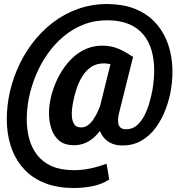

<svg xmlns="http://www.w3.org/2000/svg" viewBox="-20 -710 909 951"><path d="M827.1 -267.6Q819.3 -219.2 800.8 -169.7Q782.2 -120.1 752.2 -78.6Q722.2 -37.1 679.2 -12.5Q636.2 12.2 579.6 10.3Q547.4 9.3 523.9 -3.9Q500.5 -17.1 486.3 -38.8Q472.2 -60.5 467 -87.9Q461.9 -115.2 465.8 -145L536.6 -430.2H639.6L568.4 -145Q565.9 -133.3 564.9 -120.4Q564 -107.4 566.4 -96.4Q568.8 -85.4 576.9 -78.1Q585 -70.8 601.1 -69.8Q633.8 -68.4 657.5 -88.6Q681.2 -108.9 696.8 -140.9Q712.4 -172.9 721.4 -206.3Q730.5 -239.7 734.9 -263.7Q744.1 -316.4 743.7 -366.5Q743.2 -416.5 730.7 -460.2Q718.3 -503.9 691.4 -537.1Q664.6 -570.3 621.6 -589.4Q578.6 -608.4 517.1 -609.4Q452.6 -610.8 397.2 -589.6Q341.8 -568.4 296.1 -530.5Q250.5 -492.7 215.6 -442.9Q180.7 -393.1 157.5 -336.7Q134.3 -280.3 122.6 -222.2Q112.3 -168.9 112.5 -117.4Q112.8 -65.9 125.2 -21Q137.7 23.9 164.8 58.6Q191.9 93.3 235.8 112.8Q279.8 132.3 342.8 132.8Q385.3 133.3 426.8 124.5Q468.3 115.7 507.8 100.6L521 179.2Q482.4 204.1 434.6 212.9Q386.7 221.7 341.8 221.2Q263.2 220.7 203.9 197.5Q144.5 174.3 104.2 133.1Q64 91.8 41.7 36.4Q19.5 -19 14.9 -84.7Q10.3 -150.4 22.5 -222.7Q35.2 -295.9 64.7 -365.2Q94.2 -434.6 138.7 -493.9Q183.1 -553.2 241 -597.7Q298.8 -642.1 368.4 -666.5Q438 -690.9 516.6 -689.9Q590.8 -689 647.2 -666.7Q703.6 -644.5 742.7 -605Q781.7 -565.4 804.2 -512.5Q826.7 -459.5 832.3 -397.2Q837.9 -335 827.1 -267.6ZM342.8 -207.5Q339.8 -193.8 337.2 -172.9Q334.5 -151.9 336.2 -130.9Q337.9 -109.9 347.2 -95Q356.4 -80.1 378.4 -79.1Q398.4 -77.6 414.1 -88.9Q429.7 -100.1 441.7 -117.4Q453.6 -134.8 462.2 -153.6Q470.7 -172.4 477.1 -187L514.6 -134.8Q503.4 -106 487.3 -79.8Q471.2 -53.7 449.7 -33.2Q428.2 -12.7 401.1 -1.2Q374 10.3 340.3 9.3Q298.3 7.8 273.2 -13.4Q248 -34.7 236.1 -67.9Q224.1 -101.1 222.9 -137.9Q221.7 -174.8 228 -207.5Q234.9 -246.1 250 -285.6Q265.1 -325.2 288.1 -361.1Q311 -397 341.1 -425Q371.1 -453.1 408.7 -468.8Q446.3 -484.4 490.2 -483.9Q533.7 -482.9 568.6 -467.8Q603.5 -452.6 637.7 -428.2L582.5 -357.9Q564.9 -375.5 544.2 -385.3Q523.4 -395 498.5 -396Q460.9 -397 433.8 -379.6Q406.7 -362.3 388.7 -333.5Q370.6 -304.7 359.6 -271.5Q348.6 -238.3 342.8 -207.5Z"/></svg>

Font: Roboto ExtraBold
Style: Italic
Weight: 800
Designer: Christian Robertson
Foundry: Google
Version: Version 3.009; 2024